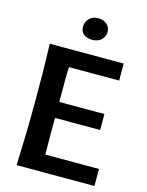

<svg xmlns="http://www.w3.org/2000/svg" viewBox="-132 -987 816 1068"><g transform="rotate(15 275.5 -453.5)"><path d="M469 -309H209Q209 -246 209 -194.5Q209 -143 210 -98H519V0H71Q72 -48 73.5 -84.5Q75 -121 76 -160.5Q77 -200 78 -251Q79 -302 79 -379Q79 -456 78 -537.5Q77 -619 74 -700H500V-602H211Q209 -563 209 -513.5Q209 -464 209 -401H469ZM228 -839Q228 -867 247 -887Q266 -907 299 -907Q328 -907 348 -890.5Q368 -874 368 -847Q368 -820 348.5 -801Q329 -782 296 -782Q267 -782 247.5 -796.5Q228 -811 228 -839Z"/></g></svg>

Font: Cantora One
Style: Regular
Weight: 400
Designer: Pablo Impallari, Rodrigo Fuenzalida
Foundry: Pablo Impallari
Version: Version 1.002; ttfautohint (v0.8) -G 200 -r 50